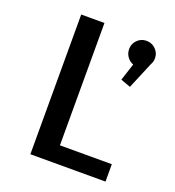

<svg xmlns="http://www.w3.org/2000/svg" viewBox="-128 -802 826 904"><g transform="rotate(20 285.0 -350.0)"><path d="M241.5 -87H501.5V0H125V-700H241.5ZM522 -625Q522 -607.5 513 -592L457 -458.5L407.5 -476.5L435.5 -562.5Q416.5 -569.5 404.5 -586.5Q392.5 -603.5 392.5 -625Q392.5 -651.5 411.2 -670.2Q430 -689 457 -689Q484 -689 503 -670.2Q522 -651.5 522 -625Z"/></g></svg>

Font: League Mono Narrow Medium
Style: Regular
Weight: 500
Width: 3
Designer: Tyler Finck
Foundry: The League of Moveable Type / Tyler Finck
Version: Version 2.210